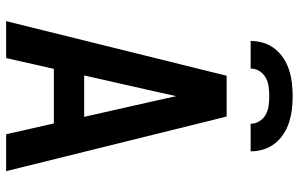

<svg xmlns="http://www.w3.org/2000/svg" viewBox="-198 -798 995 640"><g transform="rotate(90 300.0 -477.5)"><path d="M50 0 232 -735H368L550 0H427L391 -159H209L173 0ZM369 -260 317 -490Q313 -509 308.5 -528.5Q304 -548 300 -567Q296 -548 291.5 -528.5Q287 -509 283 -490L231 -260ZM116 -815Q116 -837 122.5 -858Q129 -879 142.5 -896Q156 -913 174.5 -925Q193 -937 214 -943.5Q235 -950 256.5 -952.5Q278 -955 300 -955Q322 -955 343.5 -952.5Q365 -950 386 -943.5Q407 -937 425.5 -925Q444 -913 457.5 -896Q471 -879 477.5 -858Q484 -837 484 -815H392Q392 -831 383.5 -844.5Q375 -858 361 -865.5Q347 -873 331.5 -875Q316 -877 300 -877Q284 -877 268.5 -875Q253 -873 239 -865.5Q225 -858 216.5 -844.5Q208 -831 208 -815Z"/></g></svg>

Font: R Plex Mono
Style: Bold
Weight: 700
Monospace: yes
Designer: Belleve Invis
Foundry: Belleve Invis
Version: Version 31.8.0